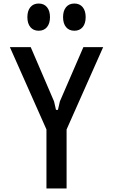

<svg xmlns="http://www.w3.org/2000/svg" viewBox="-20 -1067 640 1087"><path d="M154 -800 286 -493 297 -445H308L319 -493L452 -800H564L357 -334V0H243V-334L36 -800ZM199 -893Q169 -893 152 -913.5Q135 -934 135 -970Q135 -1006 152 -1026.5Q169 -1047 199 -1047Q229 -1047 246 -1026.5Q263 -1006 263 -970Q263 -934 246 -913.5Q229 -893 199 -893ZM401 -893Q371 -893 354 -913.5Q337 -934 337 -970Q337 -1006 354 -1026.5Q371 -1047 401 -1047Q431 -1047 448 -1026.5Q465 -1006 465 -970Q465 -934 448 -913.5Q431 -893 401 -893Z"/></svg>

Font: Martian Mono Condensed
Style: Regular
Weight: 400
Width: 3
Designer: Roman Shamin
Foundry: Evil Martians
Version: Version 1.000